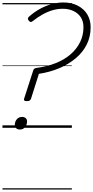

<svg xmlns="http://www.w3.org/2000/svg" viewBox="-20 -1035 754 1555"><path d="M197 -216Q183 -216 177.5 -220.5Q172 -225 175 -235L249 -464Q252 -475 259.5 -479.5Q267 -484 277 -485Q362 -496 432 -524Q502 -552 552 -595.5Q602 -639 629 -694.5Q656 -750 656 -814Q656 -862 634.5 -895Q613 -928 575 -946Q537 -964 488 -964Q445 -964 403.5 -951.5Q362 -939 322.5 -916.5Q283 -894 245 -864Q235 -855 226.5 -857.5Q218 -860 212 -869Q205 -879 206 -886Q207 -893 217 -902Q258 -938 304.5 -963.5Q351 -989 399.5 -1002Q448 -1015 494 -1015Q559 -1015 609 -989.5Q659 -964 686.5 -919Q714 -874 714 -814Q714 -738 683 -675.5Q652 -613 595 -564.5Q538 -516 462 -483.5Q386 -451 295 -437L231 -235Q227 -225 219.5 -220.5Q212 -216 197 -216ZM140 14Q123 14 111.5 4Q100 -6 100 -23Q100 -50 116 -69Q132 -88 159 -88Q177 -88 188 -78.5Q199 -69 199 -51Q199 -25 183.5 -5.5Q168 14 140 14ZM0 490H562V500H0ZM0 -20H562V0H0ZM0 -505H562V-500H0ZM0 -1010H562V-1000H0Z"/></svg>

Font: Playwrite AU TAS Guides
Style: Regular
Weight: 400
Designer: Veronika Burian, José Scaglione
Foundry: TypeTogether
Version: Version 1.003